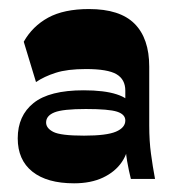

<svg xmlns="http://www.w3.org/2000/svg" viewBox="-20 -760 392 431"><path d="M273.8 -358.3Q269.3 -376 265.3 -398.6Q261.3 -421.3 261.3 -453V-556.5Q261.3 -581.8 241.5 -593.4Q221.8 -605 173 -605Q131 -605 105.1 -596.6Q79.2 -588.3 60.8 -575.8L33.3 -666.3Q52.8 -701 88.1 -720.4Q123.5 -739.7 179.8 -739.7Q249.3 -739.7 282.1 -706.7Q315 -673.7 315 -610.3V-478.3Q315 -443.5 318.9 -415Q322.7 -386.5 328 -358.3ZM146.3 -348.5Q85.5 -348.5 52.6 -374.8Q19.8 -401 19.8 -449.5Q19.8 -500.3 55.4 -528.8Q91 -557.3 167.8 -557.3Q214 -557.3 241.8 -548.3Q269.5 -539.3 273 -525L268.5 -444.8Q268.5 -418.3 253.5 -396.3Q238.5 -374.3 211.3 -361.4Q184 -348.5 146.3 -348.5ZM168.7 -455.5Q219.5 -455.5 240.4 -464.5Q261.3 -473.5 261.3 -489.5Q261.3 -503.3 242.8 -509.3Q224.3 -515.3 172.8 -515.3Q121.2 -515.3 102.4 -507.8Q83.5 -500.3 83.5 -485Q83.5 -472.2 99.7 -463.9Q116 -455.5 168.7 -455.5Z"/></svg>

Font: Savate ExtraLight
Style: Regular
Weight: 200
Designer: Max Esnée
Foundry: Plomb Type
Version: Version 2.000